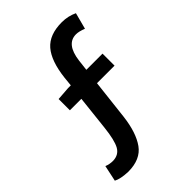

<svg xmlns="http://www.w3.org/2000/svg" viewBox="-223 -764 959 959"><g transform="rotate(-45 256.5 -284.5)"><path d="M113.8 -326.2V-405.8L186 -411.1H205.1L210 -460Q222.2 -566.4 265.1 -616.2Q308.1 -666 396 -666Q439.9 -666 478 -647.9L455.1 -561Q424.3 -573.2 403.8 -573.2Q335 -573.2 321.8 -470.2L314.9 -411.1H429.2V-326.2H305.2L280.8 -112.8Q268.6 -12.7 229.5 42Q190.4 96.7 104 97.2Q49.8 95.2 23.9 81.1L42 -3.9Q63 4.9 87.9 4.9Q128.9 3.9 147.5 -29.3Q166 -62.5 174.8 -144L194.8 -326.2Z"/></g></svg>

Font: SourceSansPro-Semibold
Style: Regular
Weight: 600
Designer: Paul D. Hunt
Foundry: Adobe Systems Incorporated
Version: Version 2.020;PS 2.0;hotconv 1.0.86;makeotf.lib2.5.63406